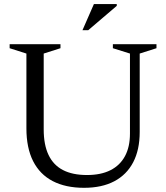

<svg xmlns="http://www.w3.org/2000/svg" viewBox="-20 -886 794 916"><path d="M600 -248.5V-630.5L518.5 -656V-675H726.5V-656L646.5 -630.5V-256.5Q646.5 -171.5 615.5 -112Q584.5 -52.5 525.2 -21.2Q466 10 381 10Q293 10 231.5 -22Q170 -54 138 -117.2Q106 -180.5 106 -273.5V-630.5L26 -656V-675H268.5V-656L188.5 -630.5V-268.5Q188.5 -195.5 211.5 -147Q234.5 -98.5 280.2 -74.8Q326 -51 395 -51Q461.5 -51 507 -74Q552.5 -97 576.2 -141Q600 -185 600 -248.5ZM373.5 -742 428 -866.5H537V-858L401 -742Z"/></svg>

Font: Newsreader 24pt
Style: Regular
Weight: 400
Designer: Hugues Gentile
Foundry: Production Type
Version: Version 1.003